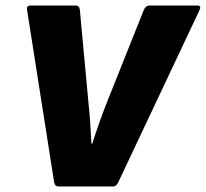

<svg xmlns="http://www.w3.org/2000/svg" viewBox="-20 -675 745 695"><path d="M192 0Q179 0 176 -15L78 -639Q75 -655 91 -655H254Q267 -655 269 -640L300 -305Q304 -268 306.5 -230.5Q309 -193 311 -155H314Q326 -193 339.5 -231Q353 -269 368 -307L501 -640Q508 -655 521 -655H696Q702 -655 704 -650.5Q706 -646 703 -640L408 -15Q401 0 390 0Z"/></svg>

Font: Sofia Sans ExtraBlack
Style: Italic
Weight: 1000
Italic angle: -9°
Designer: Botio Nikoltchev, Ani Petrova
Foundry: lettersoup
Version: Version 4.100; ttfautohint (v1.8.4.7-5d5b)